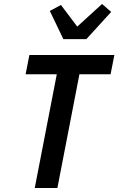

<svg xmlns="http://www.w3.org/2000/svg" viewBox="-20 -947 596 967"><path d="M155 0 266 -573H109L128 -670H556L537 -573H380L269 0ZM299 -750 231 -892 287 -922 369 -813 494 -927 540 -887 415 -750Z"/></svg>

Font: Lode
Style: Bold Italic
Weight: 700
Italic angle: -11°
Monospace: yes
Designer: Belleve Invis
Foundry: Belleve Invis
Version: Version 29.2.0; ttfautohint (v1.8.3)